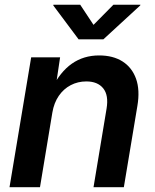

<svg xmlns="http://www.w3.org/2000/svg" viewBox="-20 -777 644 797"><path d="M197.3 -309.6 146 0H19.5L109.4 -539.1H229.5L209.5 -405.3L195.3 -409.2Q229.5 -478.5 278.3 -512.7Q327.1 -546.9 391.6 -546.9Q449.2 -546.9 488.5 -522Q527.8 -497.1 544.7 -450.2Q561.5 -403.3 550.3 -337.4L494.1 0H368.2L422.4 -326.2Q431.6 -381.8 408.4 -410.4Q385.3 -439 338.4 -439Q303.2 -439 273.7 -423.6Q244.1 -408.2 224.1 -379.2Q204.1 -350.1 197.3 -309.6ZM313 -757.3 368.2 -673.8 450.7 -757.3H563L562 -754.4L409.2 -613.8H306.2L201.2 -754.4L201.7 -757.3Z"/></svg>

Font: Inter 18pt SemiBold
Style: Italic
Weight: 600
Italic angle: -9.3988°
Designer: Rasmus Andersson
Foundry: rsms
Version: Version 4.001;git-66647c0bb